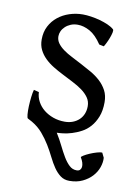

<svg xmlns="http://www.w3.org/2000/svg" viewBox="-78 -521 542 767"><g transform="rotate(10 193.0 -137.0)"><path d="M341.8 -138.2Q341.8 -104 332 -79.3Q322.3 -54.7 307.1 -37.6Q292 -20.5 272.9 -10.5Q253.9 -0.5 235.4 5.1Q216.8 10.7 200.7 12.7Q184.6 14.6 174.8 14.6Q189.5 38.1 201.2 62Q212.9 85.9 224.4 105.2Q235.8 124.5 248.8 136.7Q261.7 148.9 278.8 148.9Q287.6 148.9 292.2 144.3Q296.9 139.6 297.9 132.1Q298.8 124.5 295.9 114.7Q293 105 286.6 94.7Q285.2 92.8 294.9 86.7Q304.7 80.6 318.4 74.7Q332 68.8 346.2 64.7Q360.4 60.5 367.7 61.5L377 80.6Q378.4 99.1 371.3 119.4Q364.3 139.6 348.9 156.5Q333.5 173.3 310.5 184.3Q287.6 195.3 257.3 195.3Q236.3 195.3 221.2 184.1Q206.1 172.9 193.8 155Q181.6 137.2 170.4 114.5Q159.2 91.8 145.3 68.8Q131.3 45.9 113.3 24.7Q95.2 3.4 69.3 -11.7Q64.9 -14.2 60.5 -16.4Q56.2 -18.6 51.8 -21Q48.3 -22.5 47.1 -36.9Q45.9 -51.3 46.6 -70.1Q47.4 -88.9 49.6 -107.9Q51.8 -127 55.2 -138.2L76.2 -132.8Q77.1 -112.3 86.9 -94.2Q96.7 -76.2 113 -63Q129.4 -49.8 151.1 -42Q172.9 -34.2 198.2 -34.2Q215.8 -34.2 230.5 -39.8Q245.1 -45.4 255.9 -55.4Q266.6 -65.4 272.5 -79.6Q278.3 -93.8 278.3 -110.8Q278.3 -130.4 267.8 -145.5Q257.3 -160.6 240.2 -173.1Q223.1 -185.5 201.4 -196.5Q179.7 -207.5 157.2 -219.2Q136.7 -229.5 117.7 -241.2Q98.6 -252.9 83.7 -267.6Q68.8 -282.2 59.8 -300.3Q50.8 -318.4 50.8 -341.8Q50.8 -372.1 63 -395.8Q75.2 -419.4 95.5 -435.5Q115.7 -451.7 141.8 -460.2Q168 -468.8 195.8 -468.8Q210.9 -468.8 229.2 -466.1Q247.6 -463.4 265.4 -458.5Q283.2 -453.6 298.8 -446.8Q314.5 -439.9 324.2 -431.2Q327.1 -428.2 325 -418Q322.8 -407.7 318.1 -395.5Q313.5 -383.3 308.1 -372.6Q302.7 -361.8 299.8 -357.9L280.8 -361.8Q257.3 -397 232.2 -410.9Q207 -424.8 183.1 -424.8Q167 -424.8 154.3 -419.4Q141.6 -414.1 132.6 -405.5Q123.5 -397 118.9 -386.7Q114.3 -376.5 114.3 -366.2Q114.3 -350.6 123.5 -337.9Q132.8 -325.2 147.7 -314.5Q162.6 -303.7 182.1 -293.7Q201.7 -283.7 222.2 -272.9Q243.2 -261.7 264.4 -249.8Q285.6 -237.8 303 -221.9Q320.3 -206.1 331.1 -185.8Q341.8 -165.5 341.8 -138.2Z"/></g></svg>

Font: Gentium Plus Afr
Style: Regular
Weight: 400
Designer: J. Victor Gaultney, Annie Olsen, Iska Routamaa, Becca Hirsbrunner
Foundry: SIL International
Version: Version 5.000